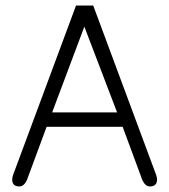

<svg xmlns="http://www.w3.org/2000/svg" viewBox="-20 -656 610 692"><path d="M50 16Q24 16 24 -9Q24 -16 27 -25L254 -636H316L543 -25Q546 -16 546 -9Q546 16 520 16Q504 16 493 -7L422 -199H148L77 -7Q66 16 50 16ZM402 -251 284 -560 168 -251Z"/></svg>

Font: Jura
Style: Regular
Weight: 400
Designer: Daniel Johnson, Alexei Vanyashin
Foundry: Daniel Johnson
Version: Version 5.103